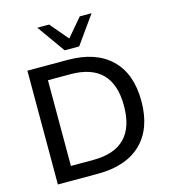

<svg xmlns="http://www.w3.org/2000/svg" viewBox="-133 -1044 1017 1149"><g transform="rotate(-15 375.5 -469.0)"><path d="M82 0V-705H331Q505 -705 599.5 -614Q694 -523 694 -353Q694 -183 599.5 -91.5Q505 0 331 0ZM186 -87H325Q586 -87 586 -353Q586 -618 325 -618H186ZM329 -765 206 -938H279L374 -826L469 -938H542L419 -765Z"/></g></svg>

Font: Nunito Sans SemiBold
Style: Regular
Weight: 600
Designer: Vernon Adams
Foundry: Vernon Adams
Version: Version 3.101; ttfautohint (v1.8.4.7-5d5b);gftools[0.9.27]